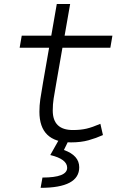

<svg xmlns="http://www.w3.org/2000/svg" viewBox="-20 -694 626 949"><path d="M331.1 9.8Q174.8 9.8 174.8 -141.6Q174.8 -173.3 179.2 -203.6Q183.6 -233.9 192.9 -287.1L222.7 -458H77.1L87.4 -517.6H233.4L260.7 -674.3H326.7L299.3 -517.6H535.6L525.4 -458H288.6L258.8 -287.1Q249.5 -234.9 245.1 -206.5Q240.7 -178.2 240.7 -147.9Q240.7 -51.3 340.3 -51.3Q378.4 -51.3 407.5 -58.1Q436.5 -64.9 476.1 -82L488.8 -26.4Q455.1 -11.2 417.5 -0.7Q379.9 9.8 331.1 9.8ZM180.7 234.4 189.9 183.6Q312 183.6 312 135.3Q312 92.3 228.5 72.3L282.7 -23.9L320.8 -3.4L295.9 47.4Q371.6 74.2 371.6 132.8Q371.6 234.4 180.7 234.4Z"/></svg>

Font: Cascadia Mono Light
Style: Italic
Weight: 300
Italic angle: -10°
Monospace: yes
Designer: Aaron Bell
Foundry: Saja Typeworks
Version: Version 2404.023; ttfautohint (v1.8.4)